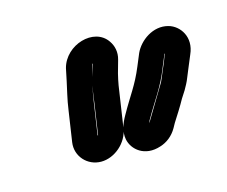

<svg xmlns="http://www.w3.org/2000/svg" viewBox="-50 -721 431 365"><g transform="rotate(-15 166.0 -539.0)"><path d="M218 -471C219 -474 219 -475 221 -478C241 -513 256 -531 270 -567L280 -591H281C277 -583 275 -575 271 -567L263 -548C261 -543 259 -539 257 -536L248 -521L224 -481ZM227 -423C240 -427 252 -436 260 -450L265 -459C272 -470 283 -487 290 -500L299 -514C303 -521 307 -528 310 -536L317 -553L327 -577C341 -608 323 -634 301 -640C272 -648 244 -627 234 -605L224 -581C210 -547 197 -532 178 -498C170 -484 164 -469 167 -453C171 -432 194 -412 227 -423ZM117 -474 126 -534C129 -556 133 -572 136 -584L142 -608V-609C142 -608 142 -609 143 -608L136 -584C131 -566 129 -550 127 -534L118 -474ZM168 -474 177 -534C179 -549 181 -562 185 -578L192 -603C196 -617 193 -630 186 -640C163 -674 103 -656 92 -613L87 -589C84 -574 79 -556 76 -534L67 -474C63 -447 84 -424 111 -424C138 -424 164 -447 168 -474Z"/></g></svg>

Font: AppleStorm
Style: CBoIta
Weight: 400
Foundry: Cannot Into Space Fonts
Version: Version 1.01